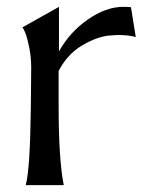

<svg xmlns="http://www.w3.org/2000/svg" viewBox="-20 -540 430 560"><path d="M55 0Q68 -46 70 -231L71 -342Q71 -374 65 -403Q59 -432 53.5 -445Q48 -458 45 -460L152 -520V-390Q183 -446 236 -483Q289 -520 339 -520Q354 -520 362 -519L376 -432Q342 -441 295 -436Q258 -431 217 -406Q176 -381 151 -333V-231Q151 -75 166 0Z"/></svg>

Font: Coconat
Style: Regular
Weight: 400
Designer: Sara Lavazza
Foundry: Collletttivo
Version: Version 1.000;Glyphs 3.2 (3217)